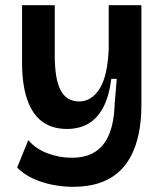

<svg xmlns="http://www.w3.org/2000/svg" viewBox="-20 -543 632 740"><path d="M262 177Q222 177 181.5 169Q141 161 106 144.5Q71 128 46 103L89 -3Q118 31 163.5 48Q209 65 256 65Q311 65 347 42Q383 19 401.5 -27.5Q420 -74 422 -143L430 -239H409Q400 -170 377 -127.5Q354 -85 319 -65.5Q284 -46 238 -46Q181 -46 142.5 -74.5Q104 -103 84.5 -160.5Q65 -218 65 -301V-523H191V-331Q191 -237 214 -194.5Q237 -152 285 -152Q310 -152 330.5 -165.5Q351 -179 366 -204.5Q381 -230 389 -268Q397 -306 399 -355V-523H525V-138Q525 -77 514.5 -27Q504 23 483.5 61Q463 99 431.5 125Q400 151 358 164Q316 177 262 177Z"/></svg>

Font: Bricolage Grotesque 20pt SemiBold
Style: Regular
Weight: 600
Version: Version 1.001;gftools[0.9.33.dev8+g029e19f]